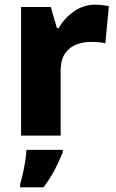

<svg xmlns="http://www.w3.org/2000/svg" viewBox="-20 -579 497 820"><path d="M386 -559Q402 -559 419 -557Q436 -555 445 -553L430 -394Q419 -397 404.5 -398.5Q390 -400 366 -400Q338 -400 309 -390Q280 -380 259.5 -353Q239 -326 239 -275V0H70V-549H197L223 -459H231Q254 -501 295.5 -530Q337 -559 386 -559ZM248 72Q233 109 214 145.5Q195 182 166 221H66V207Q72 187 78 160.5Q84 134 88 107.5Q92 81 93 61H248Z"/></svg>

Font: Noto Sans Lao Looped ExtraBold
Style: Regular
Weight: 800
Designer: Mark Frömberg, Ben Mitchell
Foundry: The Fontpad Ltd
Version: Version 1.002; ttfautohint (v1.8.4.7-5d5b)